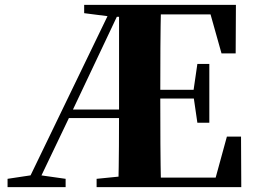

<svg xmlns="http://www.w3.org/2000/svg" viewBox="-20 -767 1048 787"><path d="M465 0Q467 -84 467.5 -168.5Q468 -253 468 -329V-747H640Q638 -661 637.5 -572Q637 -483 637 -391V-360Q637 -266 637.5 -177Q638 -88 640 0ZM11 0V-34L117 -50H136L249 -34V0ZM789 -264 773 -374V-395L789 -505H838V-264ZM888 -548 843 -708H552V-747H947L946 -548ZM552 0V-39H864L910 -207H968L969 0ZM325 -713V-747H552V-698H442ZM376 0V-34L536 -50H552V0ZM82 0 443 -747H482L271 -301L127 0ZM241 -283 256 -318H554V-283ZM552 -363V-399H801V-363Z"/></svg>

Font: Noto Serif TC ExtraLight Black
Style: Regular
Weight: 900
Version: Version 2.003-H1;hotconv 1.1.1;makeotfexe 2.6.0